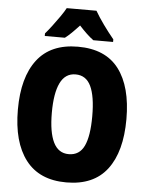

<svg xmlns="http://www.w3.org/2000/svg" viewBox="-61 -976 796 1036"><g transform="rotate(5 337.0 -458.5)"><path d="M631 -358Q631 -182 558 -86Q485 10 337 10Q191 10 117 -86.5Q43 -183 43 -359Q43 -534 116.5 -629.5Q190 -725 337 -725Q486 -725 558.5 -629.5Q631 -534 631 -358ZM227 -358Q227 -252 254 -197.5Q281 -143 337 -143Q395 -143 420.5 -196.5Q446 -250 446 -358Q446 -466 420 -520.5Q394 -575 337 -575Q281 -575 254 -519.5Q227 -464 227 -358ZM419 -927Q438 -894 466 -855Q494 -816 523 -781V-767H416Q398 -780 379 -798Q360 -816 338 -840Q315 -815 296.5 -797Q278 -779 262 -767H153V-781Q168 -798 188.5 -825Q209 -852 228.5 -880Q248 -908 258 -927Z"/></g></svg>

Font: Noto Sans Gujarati UI Condensed Black
Style: Regular
Weight: 900
Width: 3
Designer: Jelle Bosma - Monotype Design Team, Universal Thirst
Foundry: Monotype Imaging Inc.
Version: Version 2.106; ttfautohint (v1.8.4.7-5d5b)